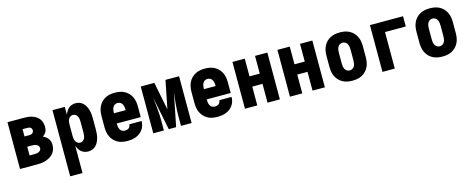

<svg xmlns="http://www.w3.org/2000/svg" viewBox="-35 -1187 5071 2061"><g transform="rotate(-15 2500.0 -156.5)"><path d="M56 0V-520H245Q268 -520 290.5 -517Q313 -514 334.5 -506.5Q356 -499 375 -486Q394 -473 407.5 -454.5Q421 -436 427 -414Q433 -392 433 -369Q433 -355 430.5 -340.5Q428 -326 421.5 -313.5Q415 -301 405 -290.5Q395 -280 383 -272Q400 -265 415 -254Q430 -243 440.5 -228Q451 -213 455.5 -195Q460 -177 460 -159Q460 -134 452 -109.5Q444 -85 428 -66Q412 -47 390 -34Q368 -21 344 -13Q320 -5 295 -2.5Q270 0 245 0ZM193 -325H245Q254 -325 263.5 -327Q273 -329 280.5 -334.5Q288 -340 292 -348.5Q296 -357 296 -367Q296 -376 292 -384.5Q288 -393 280 -398Q272 -403 263 -404.5Q254 -406 245 -406H193ZM193 -114H245Q258 -114 270.5 -115.5Q283 -117 295 -122.5Q307 -128 315 -138.5Q323 -149 323 -161Q323 -174 315 -185Q307 -196 295.5 -201.5Q284 -207 271 -209Q258 -211 245 -211H193Z M556 215V-520H693V-432Q700 -452 711 -470Q722 -488 737.5 -501.5Q753 -515 773.5 -521.5Q794 -528 814 -528Q838 -528 860 -519.5Q882 -511 898.5 -494.5Q915 -478 925.5 -456.5Q936 -435 942 -412.5Q948 -390 950 -366.5Q952 -343 952 -320V-200Q952 -177 950 -153.5Q948 -130 942 -107.5Q936 -85 925.5 -63.5Q915 -42 898.5 -25.5Q882 -9 860 -0.5Q838 8 814 8Q794 8 773.5 1.5Q753 -5 737.5 -18.5Q722 -32 711 -50Q700 -68 693 -88V215ZM754 -106Q770 -106 783.5 -115Q797 -124 804 -138.5Q811 -153 813 -168.5Q815 -184 815 -200V-320Q815 -336 813 -351.5Q811 -367 804 -381.5Q797 -396 783.5 -405Q770 -414 754 -414Q738 -414 724.5 -405Q711 -396 704 -381.5Q697 -367 695 -351.5Q693 -336 693 -320V-200Q693 -184 695 -168.5Q697 -153 704 -138.5Q711 -124 724.5 -115Q738 -106 754 -106Z M1249 8Q1222 8 1194.5 3Q1167 -2 1143 -15Q1119 -28 1100 -48Q1081 -68 1069 -93Q1057 -118 1052.5 -145.5Q1048 -173 1048 -200V-320Q1048 -348 1052.5 -375Q1057 -402 1069 -427Q1081 -452 1100 -472Q1119 -492 1143.5 -505Q1168 -518 1195 -523Q1222 -528 1250 -528Q1278 -528 1305 -523Q1332 -518 1356.5 -505Q1381 -492 1400 -472Q1419 -452 1431 -427Q1443 -402 1447.5 -375Q1452 -348 1452 -320V-203H1185V-200Q1185 -184 1187.5 -168Q1190 -152 1197.5 -137.5Q1205 -123 1219 -114.5Q1233 -106 1249 -106Q1261 -106 1273 -109Q1285 -112 1294 -119Q1303 -126 1308 -137Q1313 -148 1313 -160H1450V-159Q1450 -135 1443 -111Q1436 -87 1422 -67Q1408 -47 1388.5 -32Q1369 -17 1346 -8Q1323 1 1298.5 4.5Q1274 8 1249 8ZM1185 -317H1315V-320Q1315 -336 1312.5 -352Q1310 -368 1302.5 -382.5Q1295 -397 1280.5 -405.5Q1266 -414 1250 -414Q1234 -414 1219.5 -405.5Q1205 -397 1197.5 -382.5Q1190 -368 1187.5 -352Q1185 -336 1185 -320Z M1537 0V-520H1688L1750 -209L1812 -520H1963V0H1845V-104Q1845 -138 1846.5 -171.5Q1848 -205 1851 -238.5Q1854 -272 1858 -305.5Q1862 -339 1866 -373L1791 0H1709L1634 -373Q1638 -339 1642 -305.5Q1646 -272 1649 -238.5Q1652 -205 1653.5 -171.5Q1655 -138 1655 -104V0Z M2249 8Q2222 8 2194.5 3Q2167 -2 2143 -15Q2119 -28 2100 -48Q2081 -68 2069 -93Q2057 -118 2052.5 -145.5Q2048 -173 2048 -200V-320Q2048 -348 2052.5 -375Q2057 -402 2069 -427Q2081 -452 2100 -472Q2119 -492 2143.5 -505Q2168 -518 2195 -523Q2222 -528 2250 -528Q2278 -528 2305 -523Q2332 -518 2356.5 -505Q2381 -492 2400 -472Q2419 -452 2431 -427Q2443 -402 2447.5 -375Q2452 -348 2452 -320V-203H2185V-200Q2185 -184 2187.5 -168Q2190 -152 2197.5 -137.5Q2205 -123 2219 -114.5Q2233 -106 2249 -106Q2261 -106 2273 -109Q2285 -112 2294 -119Q2303 -126 2308 -137Q2313 -148 2313 -160H2450V-159Q2450 -135 2443 -111Q2436 -87 2422 -67Q2408 -47 2388.5 -32Q2369 -17 2346 -8Q2323 1 2298.5 4.5Q2274 8 2249 8ZM2185 -317H2315V-320Q2315 -336 2312.5 -352Q2310 -368 2302.5 -382.5Q2295 -397 2280.5 -405.5Q2266 -414 2250 -414Q2234 -414 2219.5 -405.5Q2205 -397 2197.5 -382.5Q2190 -368 2187.5 -352Q2185 -336 2185 -320Z M2556 0V-520H2693V-323H2807V-520H2944V0H2807V-209H2693V0Z M3056 0V-520H3193V-323H3307V-520H3444V0H3307V-209H3193V0Z M3750 8Q3722 8 3695 3Q3668 -2 3643.5 -15Q3619 -28 3600 -48Q3581 -68 3569 -93Q3557 -118 3552.5 -145Q3548 -172 3548 -200V-320Q3548 -348 3552.5 -375Q3557 -402 3569 -427Q3581 -452 3600 -472Q3619 -492 3643.5 -505Q3668 -518 3695 -523Q3722 -528 3750 -528Q3778 -528 3805 -523Q3832 -518 3856.5 -505Q3881 -492 3900 -472Q3919 -452 3931 -427Q3943 -402 3947.5 -375Q3952 -348 3952 -320V-200Q3952 -172 3947.5 -145Q3943 -118 3931 -93Q3919 -68 3900 -48Q3881 -28 3856.5 -15Q3832 -2 3805 3Q3778 8 3750 8ZM3750 -106Q3766 -106 3780.5 -114.5Q3795 -123 3802.5 -137.5Q3810 -152 3812.5 -168Q3815 -184 3815 -200V-320Q3815 -336 3812.5 -352Q3810 -368 3802.5 -382.5Q3795 -397 3780.5 -405.5Q3766 -414 3750 -414Q3734 -414 3719.5 -405.5Q3705 -397 3697.5 -382.5Q3690 -368 3687.5 -352Q3685 -336 3685 -320V-200Q3685 -184 3687.5 -168Q3690 -152 3697.5 -137.5Q3705 -123 3719.5 -114.5Q3734 -106 3750 -106Z M4084 0V-520H4452V-406H4221V0Z M4750 8Q4722 8 4695 3Q4668 -2 4643.5 -15Q4619 -28 4600 -48Q4581 -68 4569 -93Q4557 -118 4552.5 -145Q4548 -172 4548 -200V-320Q4548 -348 4552.5 -375Q4557 -402 4569 -427Q4581 -452 4600 -472Q4619 -492 4643.5 -505Q4668 -518 4695 -523Q4722 -528 4750 -528Q4778 -528 4805 -523Q4832 -518 4856.5 -505Q4881 -492 4900 -472Q4919 -452 4931 -427Q4943 -402 4947.5 -375Q4952 -348 4952 -320V-200Q4952 -172 4947.5 -145Q4943 -118 4931 -93Q4919 -68 4900 -48Q4881 -28 4856.5 -15Q4832 -2 4805 3Q4778 8 4750 8ZM4750 -106Q4766 -106 4780.5 -114.5Q4795 -123 4802.5 -137.5Q4810 -152 4812.5 -168Q4815 -184 4815 -200V-320Q4815 -336 4812.5 -352Q4810 -368 4802.5 -382.5Q4795 -397 4780.5 -405.5Q4766 -414 4750 -414Q4734 -414 4719.5 -405.5Q4705 -397 4697.5 -382.5Q4690 -368 4687.5 -352Q4685 -336 4685 -320V-200Q4685 -184 4687.5 -168Q4690 -152 4697.5 -137.5Q4705 -123 4719.5 -114.5Q4734 -106 4750 -106Z"/></g></svg>

Font: Iosevka Term Curly Heavy
Style: Regular
Weight: 900
Designer: Belleve Invis
Foundry: Belleve Invis
Version: Version 32.3.0